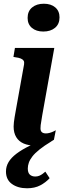

<svg xmlns="http://www.w3.org/2000/svg" viewBox="-20 -771 346 1029"><path d="M239 -34 255 -13Q217 10 192 30Q167 50 153.5 67.5Q140 85 134.5 101Q129 117 129 132Q129 155 140 165Q151 175 169 175Q181 175 190.5 171Q200 167 208 161Q216 155 223 149L246 184Q225 207 195.5 222.5Q166 238 125 238Q76 238 44 215Q12 192 12 148Q12 121 26 97.5Q40 74 68.5 52.5Q97 31 139.5 10Q182 -11 239 -34ZM53 -93Q53 -104 54.5 -116Q56 -128 58.5 -144Q61 -160 65 -181L109 -426Q111 -439 106.5 -446Q102 -453 91 -457.5Q80 -462 63 -464L52 -466L60 -514H271L206 -151Q204 -135 201.5 -122.5Q199 -110 198 -100.5Q197 -91 197 -83Q197 -69 204.5 -62.5Q212 -56 226 -56Q236 -56 246.5 -59Q257 -62 265.5 -66Q274 -70 279 -73L269 -22Q259 -15 243.5 -7.5Q228 0 208 4.5Q188 9 165 9Q132 9 106.5 -2Q81 -13 67 -36Q53 -59 53 -93ZM128 -675Q128 -711 152 -731Q176 -751 215 -751Q253 -751 276 -731.5Q299 -712 299 -678Q299 -642 275 -622Q251 -602 212 -602Q174 -602 151 -621.5Q128 -641 128 -675Z"/></svg>

Font: Roboto Serif 72pt SemiCondensed SemiBold
Style: Italic
Weight: 600
Width: 4
Italic angle: -10°
Designer: Greg Gazdowicz
Foundry: Commercial Type
Version: Version 1.008